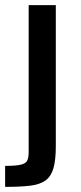

<svg xmlns="http://www.w3.org/2000/svg" viewBox="-33 -530 317 750"><path d="M-13 200V118Q30 118 49.5 113Q69 108 74 96Q79 84 79 64V-510H185V41Q185 96 175.5 128Q166 160 144 175.5Q122 191 83.5 195.5Q45 200 -13 200Z"/></svg>

Font: Saira Medium
Style: Regular
Weight: 500
Designer: Hector Gatti with collaboration of the Omnibus-Type team
Foundry: Omnibus-Type
Version: Version 1.100; ttfautohint (v1.8.3)